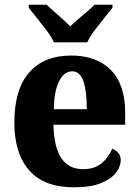

<svg xmlns="http://www.w3.org/2000/svg" viewBox="-20 -786 589 816"><path d="M294 10Q167 10 104 -62Q41 -134 41 -265Q41 -406 104 -478Q167 -550 283 -550Q390 -550 451 -488.5Q512 -427 512 -308V-256H207Q210 -158 241.5 -112.5Q273 -67 333 -67Q381 -67 411.5 -92Q442 -117 457 -154Q473 -148 483 -136Q493 -124 493 -106Q493 -78 472.5 -51.5Q452 -25 408.5 -7.5Q365 10 294 10ZM349 -322Q349 -398 334.5 -440.5Q320 -483 287 -483Q253 -483 231.5 -441.5Q210 -400 209 -322ZM209 -606Q199 -629 179 -655.5Q159 -682 138 -708Q117 -734 102 -753V-766H178Q190 -754 208.5 -738Q227 -722 246 -705Q265 -688 279 -674Q293 -688 313 -705Q333 -722 351.5 -738Q370 -754 382 -766H458V-753Q443 -734 422 -708Q401 -682 381 -655.5Q361 -629 351 -606Z"/></svg>

Font: Noto Serif Thai SemiCondensed ExtraBold
Style: Regular
Weight: 800
Width: 4
Designer: Monotype Design Team
Foundry: Monotype Imaging Inc.
Version: Version 2.002; ttfautohint (v1.8.4.7-5d5b)